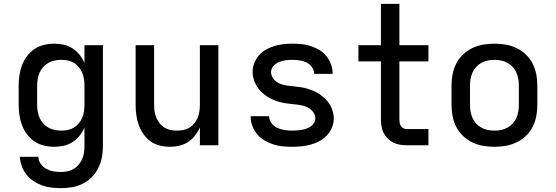

<svg xmlns="http://www.w3.org/2000/svg" viewBox="-20 -755 2890 998"><path d="M296 223Q271 223 246.5 220Q222 217 198.5 208.5Q175 200 154 186Q133 172 117.5 152.5Q102 133 93.5 109Q85 85 83 60H179Q180 80 191.5 96.5Q203 113 220.5 122.5Q238 132 257.5 135.5Q277 139 296 139Q314 139 331 135.5Q348 132 362.5 123.5Q377 115 388.5 101.5Q400 88 407 72Q414 56 416.5 39Q419 22 419 5V-92Q409 -69 393.5 -49.5Q378 -30 357 -16.5Q336 -3 311.5 2.5Q287 8 262 8Q235 8 208 1.5Q181 -5 159 -20Q137 -35 120.5 -57Q104 -79 94.5 -104Q85 -129 81 -156Q77 -183 77 -210V-310Q77 -337 81 -364Q85 -391 94.5 -416Q104 -441 120.5 -463Q137 -485 159 -500Q181 -515 208 -521.5Q235 -528 262 -528Q287 -528 311.5 -522.5Q336 -517 357 -503.5Q378 -490 393.5 -470.5Q409 -451 419 -428V-520H515V5Q515 34 509.5 63Q504 92 491 118.5Q478 145 457 166Q436 187 410 200Q384 213 355 218Q326 223 296 223ZM299 -76Q316 -76 333 -79.5Q350 -83 364.5 -92Q379 -101 390 -114.5Q401 -128 407.5 -143.5Q414 -159 416.5 -176Q419 -193 419 -210V-310Q419 -327 416.5 -344Q414 -361 407.5 -376.5Q401 -392 390 -405.5Q379 -419 364.5 -428Q350 -437 333 -440.5Q316 -444 299 -444Q282 -444 264.5 -440.5Q247 -437 232 -428.5Q217 -420 205 -407Q193 -394 186 -378Q179 -362 176 -344.5Q173 -327 173 -310V-210Q173 -193 176 -175.5Q179 -158 186 -142Q193 -126 205 -113Q217 -100 232 -91.5Q247 -83 264.5 -79.5Q282 -76 299 -76Z M863 8Q836 8 810 1.5Q784 -5 762.5 -20.5Q741 -36 725.5 -58.5Q710 -81 701 -106Q692 -131 688.5 -157Q685 -183 685 -210V-520H781V-210Q781 -193 783.5 -176Q786 -159 792.5 -143.5Q799 -128 809.5 -114.5Q820 -101 834.5 -92Q849 -83 866 -79.5Q883 -76 900 -76Q917 -76 934 -79.5Q951 -83 965.5 -92Q980 -101 990.5 -114.5Q1001 -128 1007.5 -143.5Q1014 -159 1016.5 -176Q1019 -193 1019 -210V-520H1115V0H1019V-92Q1009 -70 993.5 -50Q978 -30 957 -16.5Q936 -3 911.5 2.5Q887 8 863 8Z M1499 8Q1474 8 1449 5.5Q1424 3 1400.5 -4.5Q1377 -12 1355 -25Q1333 -38 1317 -57Q1301 -76 1292 -100Q1283 -124 1283 -149V-151H1379V-150Q1379 -131 1391.5 -114.5Q1404 -98 1422 -90Q1440 -82 1459.5 -79Q1479 -76 1499 -76Q1511 -76 1523.5 -77Q1536 -78 1548.5 -80Q1561 -82 1573 -86.5Q1585 -91 1595.5 -98Q1606 -105 1612.5 -116.5Q1619 -128 1619 -140Q1619 -156 1609.5 -170Q1600 -184 1586.5 -192.5Q1573 -201 1557.5 -205Q1542 -209 1526 -211Q1510 -213 1494.5 -214.5Q1479 -216 1463 -218.5Q1447 -221 1431.5 -225.5Q1416 -230 1401.5 -236Q1387 -242 1373 -250.5Q1359 -259 1347 -269.5Q1335 -280 1325 -292.5Q1315 -305 1308 -319.5Q1301 -334 1297 -349.5Q1293 -365 1293 -381Q1293 -405 1302 -427.5Q1311 -450 1326.5 -468Q1342 -486 1363 -497.5Q1384 -509 1407 -516Q1430 -523 1453.5 -525.5Q1477 -528 1501 -528Q1525 -528 1549.5 -525.5Q1574 -523 1597 -515Q1620 -507 1641 -494.5Q1662 -482 1677 -463Q1692 -444 1700.5 -420.5Q1709 -397 1709 -373V-371H1613V-372Q1613 -390 1601.5 -406Q1590 -422 1573.5 -430Q1557 -438 1538.5 -441Q1520 -444 1501 -444Q1483 -444 1465.5 -442Q1448 -440 1431 -433Q1414 -426 1401.5 -412Q1389 -398 1389 -380Q1389 -364 1398 -350.5Q1407 -337 1420.5 -328Q1434 -319 1449.5 -315Q1465 -311 1481 -309Q1497 -307 1513 -305.5Q1529 -304 1545 -301.5Q1561 -299 1576 -294.5Q1591 -290 1606 -284Q1621 -278 1634.5 -269.5Q1648 -261 1660.5 -250.5Q1673 -240 1683 -227.5Q1693 -215 1700 -201Q1707 -187 1711 -171Q1715 -155 1715 -139Q1715 -115 1705.5 -92Q1696 -69 1679 -51Q1662 -33 1640.5 -21.5Q1619 -10 1595.5 -3.5Q1572 3 1547.5 5.5Q1523 8 1499 8Z M2094 0Q2076 0 2058 -3Q2040 -6 2024 -14Q2008 -22 1995 -35Q1982 -48 1974 -64Q1966 -80 1963 -98Q1960 -116 1960 -134V-436H1843V-520H1960V-735H2056V-520H2207V-436H2056V-134Q2056 -125 2057.5 -116Q2059 -107 2064 -99.5Q2069 -92 2077 -88Q2085 -84 2094 -84H2207V0Z M2550 8Q2520 8 2491 3Q2462 -2 2435 -15Q2408 -28 2386.5 -48.5Q2365 -69 2351.5 -95.5Q2338 -122 2332.5 -151Q2327 -180 2327 -210V-310Q2327 -340 2332.5 -369Q2338 -398 2351.5 -424.5Q2365 -451 2386.5 -471.5Q2408 -492 2435 -505Q2462 -518 2491 -523Q2520 -528 2550 -528Q2580 -528 2609 -523Q2638 -518 2665 -505Q2692 -492 2713.5 -471.5Q2735 -451 2748.5 -424.5Q2762 -398 2767.5 -369Q2773 -340 2773 -310V-210Q2773 -180 2767.5 -151Q2762 -122 2748.5 -95.5Q2735 -69 2713.5 -48.5Q2692 -28 2665 -15Q2638 -2 2609 3Q2580 8 2550 8ZM2550 -76Q2568 -76 2585 -79.5Q2602 -83 2617.5 -91.5Q2633 -100 2645 -113Q2657 -126 2664 -142Q2671 -158 2674 -175Q2677 -192 2677 -210V-310Q2677 -328 2674 -345Q2671 -362 2664 -378Q2657 -394 2645 -407Q2633 -420 2617.5 -428.5Q2602 -437 2585 -440.5Q2568 -444 2550 -444Q2532 -444 2515 -440.5Q2498 -437 2482.5 -428.5Q2467 -420 2455 -407Q2443 -394 2436 -378Q2429 -362 2426 -345Q2423 -328 2423 -310V-210Q2423 -192 2426 -175Q2429 -158 2436 -142Q2443 -126 2455 -113Q2467 -100 2482.5 -91.5Q2498 -83 2515 -79.5Q2532 -76 2550 -76Z"/></svg>

Font: Iosevka Aile Medium
Style: Regular
Weight: 500
Designer: Belleve Invis
Foundry: Belleve Invis
Version: Version 27.3.5; ttfautohint (v1.8.4)